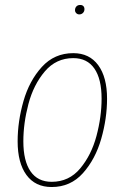

<svg xmlns="http://www.w3.org/2000/svg" viewBox="-20 -743 503 773"><path d="M51 -174Q51 -254 74.5 -336Q98 -418 148.5 -473.5Q199 -529 275 -529Q340 -529 375.5 -480.5Q411 -432 411 -346Q411 -266 387.5 -184Q364 -102 314 -46Q264 10 188 10Q122 10 86.5 -38.5Q51 -87 51 -174ZM389 -346Q389 -425 360 -467Q331 -509 275 -509Q206 -509 160.5 -455.5Q115 -402 94.5 -324.5Q74 -247 74 -174Q74 -95 103 -53Q132 -11 188 -11Q258 -11 303 -65Q348 -119 368.5 -196Q389 -273 389 -346ZM282 -702Q282 -711 287.5 -717Q293 -723 303 -723Q311 -723 315.5 -718.5Q320 -714 320 -706Q320 -697 314 -691Q308 -685 299 -685Q292 -685 287 -690Q282 -695 282 -702Z"/></svg>

Font: Fira Sans Extra Condensed Thin
Style: Italic
Weight: 250
Width: 3
Italic angle: -8°
Designer: Carrois Corporate & Edenspiekermann AG
Foundry: Carrois Corporate GbR & Edenspiekermann AG
Version: Version 4.203